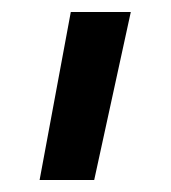

<svg xmlns="http://www.w3.org/2000/svg" viewBox="-20 -777 285 320"><path d="M137 -477H46L98 -757H198Z"/></svg>

Font: Asta Sans SemiBold
Style: Regular
Weight: 600
Designer: 42dot
Version: Version 1.000